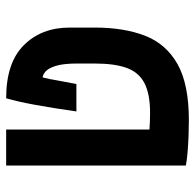

<svg xmlns="http://www.w3.org/2000/svg" viewBox="-25 -601 636 626"><g transform="rotate(-90 293.0 -288.0)"><path d="M213.9 9.8Q191.9 9.8 164.1 8.8Q136.2 7.8 109.9 5.6Q83.5 3.4 66.4 0V-585.9H183.6V-118.7Q210.9 -116.7 237.8 -116.7Q300.3 -116.7 335.4 -135.3Q370.6 -153.8 384.8 -193.6Q398.9 -233.4 398.9 -296.9V-354Q398.9 -399.9 391.1 -424.3Q383.3 -448.7 372.6 -457.8Q361.8 -466.8 353.5 -466.8Q350.6 -455.1 348.1 -442.9Q345.7 -430.7 342.3 -411.1Q338.9 -391.6 332 -356.9H242.7Q253.4 -433.1 264.2 -491.5Q274.9 -549.8 285.6 -585.9Q401.4 -585.9 458.7 -528.3Q516.1 -470.7 516.1 -378.9V-296.9Q516.1 -201.7 489.5 -133.1Q462.9 -64.5 397.2 -27.3Q331.5 9.8 213.9 9.8Z"/></g></svg>

Font: CaskaydiaCove NFP SemiBold
Style: Regular
Weight: 600
Designer: Aaron Bell
Foundry: Saja Typeworks
Version: Version 2111.001; VTT 6.35;Nerd Fonts 3.1.1